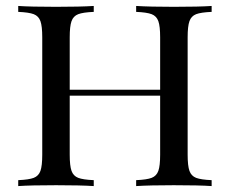

<svg xmlns="http://www.w3.org/2000/svg" viewBox="-20 -628 777 648"><path d="M42 0ZM613.3 -502V-106Q613.3 -68.4 619.4 -51.3Q625.5 -34.2 641.8 -27.8Q658.2 -21.5 694.3 -20V0Q652.8 -2.9 566.4 -2.9Q486.3 -2.9 439.5 0V-20Q475.6 -21.5 491.9 -27.8Q508.3 -34.2 514.4 -51.3Q520.5 -68.4 520.5 -106V-305.2H215.3V-106Q215.3 -68.4 221.4 -51.3Q227.5 -34.2 243.9 -27.8Q260.3 -21.5 296.4 -20V0Q250.5 -2.9 169.4 -2.9Q83.5 -2.9 41.5 0V-20Q77.6 -21.5 94 -27.8Q110.4 -34.2 116.5 -51.3Q122.6 -68.4 122.6 -106V-502Q122.6 -539.6 116.5 -556.6Q110.4 -573.7 94 -580.1Q77.6 -586.4 41.5 -587.9V-607.9Q83 -605 169.4 -605Q250.5 -605 296.4 -607.9V-587.9Q260.3 -586.4 243.9 -580.1Q227.5 -573.7 221.4 -556.6Q215.3 -539.6 215.3 -502V-325.2H520.5V-502Q520.5 -539.6 514.4 -556.6Q508.3 -573.7 491.9 -580.1Q475.6 -586.4 439.5 -587.9V-607.9Q486.3 -605 566.4 -605Q652.8 -605 694.3 -607.9V-587.9Q658.2 -586.4 641.8 -580.1Q625.5 -573.7 619.4 -556.6Q613.3 -539.6 613.3 -502Z"/></svg>

Font: Playfair Display SC
Style: Regular
Weight: 400
Designer: Claus Eggers Sørensen
Foundry: Claus Eggers Sørensen
Version: Version 1.004;PS 001.004;hotconv 1.0.70;makeotf.lib2.5.58329